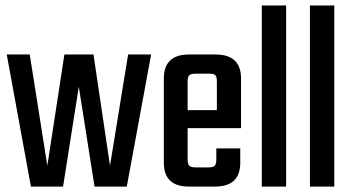

<svg xmlns="http://www.w3.org/2000/svg" viewBox="-20 -689 1298 709"><path d="M453.1 -487.8H538.1L448.2 0H329.1L271 -369.1L212.9 0H94.2L4.9 -487.8H89.8L154.8 -77.1L217.8 -487.8H325.2L386.2 -77.1Z M672.9 -282.2H780.8V-388.2Q780.8 -405.8 775.1 -411.4Q769.5 -417 752 -417H703.1Q685.1 -417 679 -411.1Q672.9 -405.3 672.9 -388.2ZM677.7 -487.8H775.9Q870.1 -487.8 870.1 -398.9V-215.8H672.9V-100.1Q672.9 -83 679 -76.9Q685.1 -70.8 703.1 -70.8H749Q767.1 -70.8 772.9 -76.9Q778.8 -83 778.8 -101.1V-141.1H867.2V-87.9Q867.2 0 773.9 0H677.7Q585 0 585 -87.9V-398.9Q585 -487.8 677.7 -487.8Z M1036.6 0H946.8V-668.9H1036.6Z M1214.4 0H1124.5V-668.9H1214.4Z"/></svg>

Font: Teko
Style: Regular
Weight: 400
Designer: Manushi Parikh, Jonny Pinhorn
Foundry: Indian Type Foundry
Version: Version 2.000;PS 1.0;hotconv 1.0.79;makeotf.lib2.5.61930